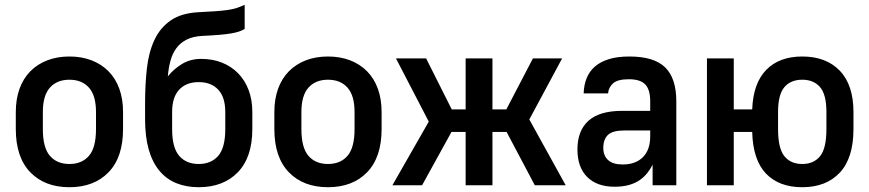

<svg xmlns="http://www.w3.org/2000/svg" viewBox="-20 -774 3631 802"><path d="M270 8Q167 8 106.5 -54.5Q46 -117 46 -235V-306Q46 -360 61.5 -403Q77 -446 106.5 -476Q136 -506 177.5 -522Q219 -538 270 -538Q321 -538 362.5 -522Q404 -506 433.5 -476Q463 -446 478.5 -403Q494 -360 494 -306V-235Q494 -117 433.5 -54.5Q373 8 270 8ZM270 -89Q322 -89 351.5 -123Q381 -157 381 -235V-306Q381 -375 351.5 -408Q322 -441 270 -441Q218 -441 188.5 -408Q159 -375 159 -306V-235Q159 -157 188.5 -123Q218 -89 270 -89Z M810 8Q759 8 717.5 -8.5Q676 -25 646.5 -60Q617 -95 601.5 -148.5Q586 -202 586 -276V-343Q586 -420 593.5 -487.5Q601 -555 624.5 -606Q648 -657 692 -688Q736 -719 809 -723Q849 -725 878 -727Q907 -729 929 -732Q951 -735 968 -740.5Q985 -746 1002 -754V-653Q992 -647 979 -642.5Q966 -638 946 -634.5Q926 -631 896.5 -628.5Q867 -626 825 -624Q786 -622 759.5 -608.5Q733 -595 716.5 -572.5Q700 -550 692 -520Q684 -490 681 -455Q707 -487 741.5 -507.5Q776 -528 820 -528Q868 -528 907 -512.5Q946 -497 974.5 -468Q1003 -439 1018.5 -398Q1034 -357 1034 -306V-235Q1034 -117 973.5 -54.5Q913 8 810 8ZM810 -89Q862 -89 891.5 -123Q921 -157 921 -235V-306Q921 -368 891.5 -399.5Q862 -431 810 -431Q758 -431 728.5 -399.5Q699 -368 699 -306V-235Q699 -157 728.5 -123Q758 -89 810 -89Z M1350 8Q1247 8 1186.5 -54.5Q1126 -117 1126 -235V-306Q1126 -360 1141.5 -403Q1157 -446 1186.5 -476Q1216 -506 1257.5 -522Q1299 -538 1350 -538Q1401 -538 1442.5 -522Q1484 -506 1513.5 -476Q1543 -446 1558.5 -403Q1574 -360 1574 -306V-235Q1574 -117 1513.5 -54.5Q1453 8 1350 8ZM1350 -89Q1402 -89 1431.5 -123Q1461 -157 1461 -235V-306Q1461 -375 1431.5 -408Q1402 -441 1350 -441Q1298 -441 1268.5 -408Q1239 -375 1239 -306V-235Q1239 -157 1268.5 -123Q1298 -89 1350 -89Z M1771 -266 1634 -530H1760L1867 -317H1925V-530H2037V-317H2095L2206 -530H2328L2191 -275L2343 0H2214L2096 -223H2037V0H1925V-223H1866L1743 0H1619Z M2547 6Q2474 6 2433 -34.5Q2392 -75 2392 -150Q2392 -228 2438 -269.5Q2484 -311 2579 -311H2696V-351Q2696 -400 2675 -421.5Q2654 -443 2607 -443Q2560 -443 2541 -426Q2522 -409 2520 -384H2418Q2419 -419 2430.5 -447.5Q2442 -476 2465 -496Q2488 -516 2523.5 -527Q2559 -538 2609 -538Q2712 -538 2758.5 -492.5Q2805 -447 2805 -351V0H2706V-86Q2697 -68 2684 -51.5Q2671 -35 2652.5 -22Q2634 -9 2608 -1.5Q2582 6 2547 6ZM2581 -87Q2635 -87 2665.5 -117.5Q2696 -148 2696 -205V-229H2588Q2539 -229 2519.5 -210.5Q2500 -192 2500 -156Q2500 -124 2520 -105.5Q2540 -87 2581 -87Z M3331 8Q3234 8 3179.5 -49Q3125 -106 3122 -223H3045V0H2933V-530H3045V-317H3122Q3126 -426 3180.5 -482Q3235 -538 3331 -538Q3431 -538 3488 -478.5Q3545 -419 3545 -306V-235Q3545 -114 3488 -53Q3431 8 3331 8ZM3331 -89Q3379 -89 3405.5 -121.5Q3432 -154 3432 -235V-306Q3432 -379 3405.5 -410Q3379 -441 3331 -441Q3283 -441 3256.5 -410Q3230 -379 3230 -306V-235Q3230 -154 3256.5 -121.5Q3283 -89 3331 -89Z"/></svg>

Font: Golos UI Medium
Style: Regular
Weight: 500
Designer: A.Korolkova, Vitaly Kuzmin
Foundry: ParaType Ltd
Version: Version 2.000